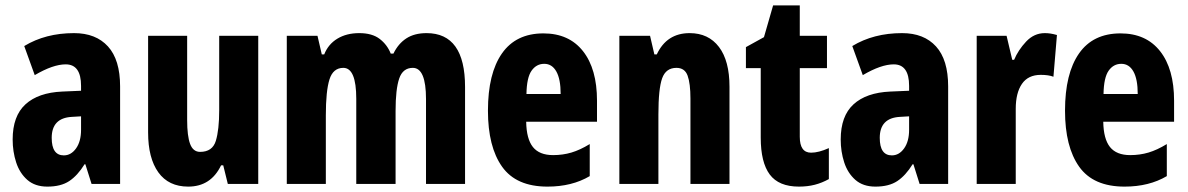

<svg xmlns="http://www.w3.org/2000/svg" viewBox="-20 -683 4410 713"><path d="M255 -560Q336 -560 381 -510.5Q426 -461 426 -362V0H320L297 -73H294Q268 -31 237 -10.5Q206 10 156 10Q110 10 81.5 -15Q53 -40 40 -80Q27 -120 27 -165Q27 -252 74.5 -295.5Q122 -339 211 -343L281 -346V-364Q281 -444 224 -444Q177 -444 109 -404L70 -512Q149 -560 255 -560ZM247 -249Q172 -245 172 -171Q172 -106 217 -106Q244 -106 262.5 -132Q281 -158 281 -201V-251Z M939 -550V0H826L809 -69H801Q763 10 679 10Q606 10 568 -43Q530 -96 530 -191V-550H675V-237Q675 -178 686 -148.5Q697 -119 723 -119Q769 -119 781.5 -160Q794 -201 794 -274V-550Z M1564 -560Q1707 -560 1707 -360V0H1562V-315Q1562 -431 1513 -431Q1476 -431 1462.5 -391.5Q1449 -352 1449 -271V0H1303V-316Q1303 -431 1255 -431Q1217 -431 1203.5 -388Q1190 -345 1190 -255V0H1045V-550H1159L1175 -481H1184Q1199 -519 1233 -539.5Q1267 -560 1314 -560Q1362 -560 1390 -538.5Q1418 -517 1431 -484H1441Q1459 -521 1489 -540.5Q1519 -560 1564 -560Z M1998 -559Q2093 -559 2145 -493Q2197 -427 2197 -309V-231H1934Q1935 -167 1959 -137Q1983 -107 2034 -107Q2070 -107 2102 -116.5Q2134 -126 2170 -148V-29Q2104 10 2013 10Q1897 10 1844.5 -64Q1792 -138 1792 -272Q1792 -410 1844 -484.5Q1896 -559 1998 -559ZM2001 -446Q1972 -446 1954 -420.5Q1936 -395 1935 -334H2062Q2062 -389 2046 -417.5Q2030 -446 2001 -446Z M2541 -560Q2611 -560 2650 -508.5Q2689 -457 2689 -361V0H2544V-317Q2544 -373 2533.5 -402Q2523 -431 2492 -431Q2453 -431 2439 -392.5Q2425 -354 2425 -258V0H2280V-550H2394L2410 -481H2419Q2456 -560 2541 -560Z M2992 -116Q3020 -116 3058 -133V-18Q3033 -4 3006 3Q2979 10 2947 10Q2872 10 2838.5 -35Q2805 -80 2805 -172V-430H2750V-508L2817 -545L2851 -663H2950V-550H3051V-430H2950V-175Q2950 -116 2992 -116Z M3330 -560Q3411 -560 3456 -510.5Q3501 -461 3501 -362V0H3395L3372 -73H3369Q3343 -31 3312 -10.5Q3281 10 3231 10Q3185 10 3156.5 -15Q3128 -40 3115 -80Q3102 -120 3102 -165Q3102 -252 3149.5 -295.5Q3197 -339 3286 -343L3356 -346V-364Q3356 -444 3299 -444Q3252 -444 3184 -404L3145 -512Q3224 -560 3330 -560ZM3322 -249Q3247 -245 3247 -171Q3247 -106 3292 -106Q3319 -106 3337.5 -132Q3356 -158 3356 -201V-251Z M3860 -560Q3870 -560 3880.5 -558.5Q3891 -557 3905 -553L3892 -398Q3874 -405 3845 -405Q3798 -405 3775 -371.5Q3752 -338 3752 -279V0H3607V-550H3718L3739 -461H3746Q3761 -497 3790.5 -528.5Q3820 -560 3860 -560Z M4141 -559Q4236 -559 4288 -493Q4340 -427 4340 -309V-231H4077Q4078 -167 4102 -137Q4126 -107 4177 -107Q4213 -107 4245 -116.5Q4277 -126 4313 -148V-29Q4247 10 4156 10Q4040 10 3987.5 -64Q3935 -138 3935 -272Q3935 -410 3987 -484.5Q4039 -559 4141 -559ZM4144 -446Q4115 -446 4097 -420.5Q4079 -395 4078 -334H4205Q4205 -389 4189 -417.5Q4173 -446 4144 -446Z"/></svg>

Font: Noto Sans Arabic ExtCond ExtBd
Style: Regular
Weight: 800
Width: 2
Designer: Monotype Design Team, Nadine Chahine, Nizar Qandah and Khaled Hosny
Foundry: Monotype Imaging Inc.
Version: Version 2.012; ttfautohint (v1.8.4.7-5d5b)